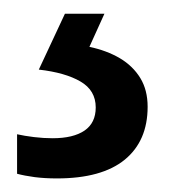

<svg xmlns="http://www.w3.org/2000/svg" viewBox="-20 -20 246 280"><path d="M195.3 135.7Q195.3 185.5 161.9 212.9Q128.4 240.2 63 240.2Q45.4 240.2 30.5 238.3Q15.6 236.3 4.9 233.4V175.8Q15.6 178.2 29.5 179.9Q43.5 181.6 56.6 181.6Q86.9 181.6 103.3 170.4Q119.6 159.2 119.6 136.7Q119.6 111.8 97.4 98.9Q75.2 85.9 36.6 81.5L74.7 0H132.3L110.4 48.3Q135.7 53.7 154.8 64.9Q173.8 76.2 184.6 93.8Q195.3 111.3 195.3 135.7Z"/></svg>

Font: Open Sans SemiCondensed Medium
Style: Regular
Weight: 500
Width: 4
Designer: Monotype Design Team
Foundry: Monotype Imaging Inc.
Version: Version 3.000